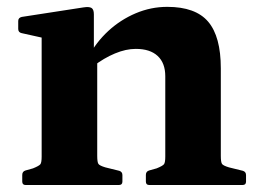

<svg xmlns="http://www.w3.org/2000/svg" viewBox="-20 -529 739 549"><path d="M452.6 -310.9Q452.6 -348.8 430.8 -369Q409.1 -389.2 368.3 -389.2Q339.9 -389.2 308.6 -376.1Q277.2 -363 247.2 -340L232.3 -365.8Q254.7 -408.1 289.6 -440.4Q324.6 -472.6 368 -491Q411.5 -509.4 458.2 -509.4Q539.2 -509.4 575.3 -466.9Q611.4 -424.4 611.4 -333.5V0H452.6ZM99.1 0V-311.3H258V0ZM53.2 0Q43.6 0 43.6 -10V-28.8Q43.6 -38.8 53 -41.6L74.4 -47.6Q92 -54.7 95.6 -59.6Q99.1 -64.5 99.1 -81.4V-180H258V-83.3Q258 -65.1 261.5 -60.2Q265 -55.3 281.3 -50.4L321 -40.6Q330 -37.8 330 -28.4V-9.6Q330 0 320 0ZM406.7 0Q397.1 0 397.1 -10V-28.8Q397.1 -38.8 406.5 -41.6L427.9 -47.6Q445.4 -54.7 449 -59.6Q452.6 -64.5 452.6 -81.4V-180H611.4V-83.3Q611.4 -65.1 614.9 -60.2Q618.4 -55.3 634.8 -50.4L674.5 -40.6Q683.5 -37.8 683.5 -28.4V-9.6Q683.5 0 673.5 0ZM99.1 -311.3V-462L118.3 -417.3L41.7 -434.3Q32.1 -436.4 32.1 -446.4V-469Q32.1 -478.2 42.1 -480.6L218.3 -507.8Q234.7 -510.4 241.6 -506.3Q248.4 -502.2 248.4 -488V-376.7L258 -360.9V-311.3Z"/></svg>

Font: Hahmlet
Style: Regular
Weight: 400
Designer: Minjoo Ham & Mark Frömberg
Foundry: hypertype
Version: Version 1.002